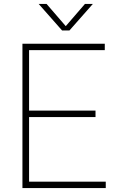

<svg xmlns="http://www.w3.org/2000/svg" viewBox="-20 -964 598 984"><path d="M95 0V-740H517V-707H129V-33H522V0ZM120 -364V-397H469.5V-364ZM298 -808 178 -944H218.5L323.5 -822.5H310.5L415.5 -944H456L336 -808Z"/></svg>

Font: Encode Sans SC Thin
Style: Regular
Weight: 250
Designer: Multiple Designers
Foundry: Impallari Type
Version: Version 3.002